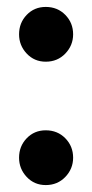

<svg xmlns="http://www.w3.org/2000/svg" viewBox="-20 -519 266 554"><path d="M112 -499Q146 -499 168.5 -476Q191 -453 191 -420Q191 -388 168.5 -364.5Q146 -341 112 -341Q79 -341 57 -364.5Q35 -388 35 -420Q35 -453 57 -476Q79 -499 112 -499ZM112 -143Q146 -143 168.5 -120Q191 -97 191 -64Q191 -32 168.5 -8.5Q146 15 112 15Q79 15 57 -8.5Q35 -32 35 -64Q35 -97 57 -120Q79 -143 112 -143Z"/></svg>

Font: Fira Sans Condensed Medium
Style: Regular
Weight: 500
Width: 3
Designer: Carrois Corporate & Edenspiekermann AG
Foundry: Carrois Corporate GbR & Edenspiekermann AG
Version: Version 4.203;PS 004.203;hotconv 1.0.88;makeotf.lib2.5.64775